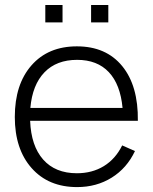

<svg xmlns="http://www.w3.org/2000/svg" viewBox="-20 -743 619 778"><path d="M292.5 15.1Q176.3 15.1 108.2 -61.8Q40 -138.7 40 -269Q40 -401.4 107.7 -478.3Q175.3 -555.2 291.5 -555.2Q409.7 -555.2 475.1 -475.3Q540.5 -395.5 538.6 -253.4H102.1Q106 -151.9 155 -96.4Q204.1 -41 291.5 -41Q353.5 -41 400.6 -69.8Q447.8 -98.6 475.1 -153.8L526.9 -130.9Q494.1 -61.5 432.6 -23.2Q371.1 15.1 292.5 15.1ZM103 -305.7H476.6Q467.8 -400.9 420.9 -450.7Q374 -500.5 292.5 -500.5Q209 -500.5 160.2 -450Q111.3 -399.4 103 -305.7ZM163.6 -652.3V-722.7H233.4V-652.3ZM349.1 -652.3V-722.7H418.9V-652.3Z"/></svg>

Font: Manrope Light
Style: Regular
Weight: 300
Designer: Mikhail Sharanda
Foundry: Mikhail Sharanda
Version: Version 4.505;FEAKit 1.0